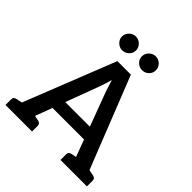

<svg xmlns="http://www.w3.org/2000/svg" viewBox="-240 -1089 1257 1257"><g transform="rotate(45 388.5 -460.5)"><path d="M41 0 326 -721H451L736 0H641Q625 0 614.5 -8Q604 -16 600 -28L413 -529Q408 -546 401.5 -565Q395 -584 388 -608Q382 -584 375.5 -565Q369 -546 363 -528L177 -28Q173 -17 162.5 -8.5Q152 0 136 0ZM124 0V-65H202V0ZM213 -204 234 -290H540L561 -204ZM569 0V-65H651V0ZM11 0V-52Q11 -64 17.5 -70.5Q24 -77 35 -79L99 -92L111 0ZM157 0 169 -92 233 -79Q244 -77 250.5 -70.5Q257 -64 257 -52V0ZM520 0V-52Q520 -64 526 -70.5Q532 -77 544 -79L608 -92L620 0ZM665 0 677 -92 741 -79Q753 -77 759 -70.5Q765 -64 765 -52V0ZM363 -856Q363 -830 343.5 -811.5Q324 -793 297 -793Q272 -793 252.5 -812Q233 -831 233 -856Q233 -882 252.5 -901.5Q272 -921 297 -921Q324 -921 343.5 -902Q363 -883 363 -856ZM547 -856Q547 -830 528 -811.5Q509 -793 482 -793Q456 -793 436.5 -811.5Q417 -830 417 -856Q417 -883 436.5 -902Q456 -921 482 -921Q509 -921 528 -902Q547 -883 547 -856Z"/></g></svg>

Font: Aleo SemiBold
Style: Regular
Weight: 600
Designer: Alessio Laiso
Foundry: Alessio Laiso
Version: Version 2.001;gftools[0.9.29]